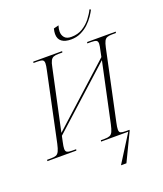

<svg xmlns="http://www.w3.org/2000/svg" viewBox="-213 -1057 1182 1394"><g transform="rotate(-20 378.0 -360.0)"><path d="M449 -771Q403 -771 377.5 -790Q352 -809 352 -848Q352 -866 358 -889L397 -899Q389 -873 389 -853Q389 -826 405 -807Q421 -788 457 -788Q507 -788 544.5 -811Q582 -834 608 -867.5Q634 -901 648 -931L658 -926Q648 -906 630 -879.5Q612 -853 586 -828.5Q560 -804 525.5 -787.5Q491 -771 449 -771ZM476 211 609 0H399L401 -10H431Q456 -10 470 -16Q484 -22 492.5 -40Q501 -58 509 -95L607 -554L146 -137L137 -95Q129 -59 129 -42Q129 -22 141 -16Q153 -10 179 -10H210L208 0H-16L-14 -10H16Q41 -10 55 -15.5Q69 -21 78 -39.5Q87 -58 95 -95L206 -620Q210 -638 212 -651Q214 -664 214 -673Q214 -693 202 -698.5Q190 -704 164 -704H133L135 -714H358L356 -704H326Q302 -704 288 -698.5Q274 -693 265.5 -677Q257 -661 251 -629L150 -158L611 -576L620 -620Q624 -638 626.5 -651Q629 -664 629 -673Q629 -693 617 -698.5Q605 -704 579 -704H549L551 -714H772L770 -704H741Q716 -704 702 -698.5Q688 -693 680 -677.5Q672 -662 665 -630L551 -94Q547 -76 545 -62.5Q543 -49 543 -40Q543 -20 554.5 -15Q566 -10 593 -10H622L621 -3L518 211Z"/></g></svg>

Font: Noto Serif Display SemiCondensed ExtraLight
Style: Italic
Weight: 200
Width: 4
Italic angle: -12°
Designer: Monotype Design Team
Foundry: Monotype Imaging Inc.
Version: Version 2.009